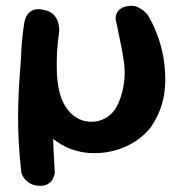

<svg xmlns="http://www.w3.org/2000/svg" viewBox="-20 -514 618 648"><path d="M222 -10Q197 -19 172.5 -35.5Q148 -52 126.5 -76.5Q105 -101 88 -134.5Q71 -168 60 -214Q50 -266 51 -320Q52 -374 62 -438Q62 -438 64 -446.5Q66 -455 72.5 -465Q79 -475 93 -480.5Q107 -486 131 -480Q152 -475 162 -463.5Q172 -452 175.5 -440.5Q179 -429 179.5 -420Q180 -411 180 -411Q169 -334 172 -268Q175 -202 196 -163Q210 -138 228 -124Q246 -110 266 -105.5Q286 -101 305.5 -104.5Q325 -108 342 -119Q366 -135 379.5 -165.5Q393 -196 398 -231.5Q403 -267 399 -299Q395 -329 389 -359Q383 -389 378 -413Q373 -437 370 -451Q370 -451 370.5 -457Q371 -463 375 -471Q379 -479 388.5 -485.5Q398 -492 416 -494Q434 -496 448 -488.5Q462 -481 470 -473Q478 -465 478 -465Q494 -439 509 -401Q524 -363 532 -318Q540 -264 537 -222.5Q534 -181 521.5 -147Q509 -113 487 -82Q466 -56 436 -36.5Q406 -17 370.5 -7Q335 3 297 3Q259 3 222 -10ZM111 113Q94 112 82.5 105.5Q71 99 64 90.5Q57 82 54.5 75.5Q52 69 52 69Q46 15 43.5 -30Q41 -75 41 -118.5Q41 -162 43.5 -210Q46 -258 51 -319Q51 -319 52.5 -325Q54 -331 59 -339.5Q64 -348 75.5 -354Q87 -360 106 -359Q127 -359 138.5 -350.5Q150 -342 156 -331.5Q162 -321 163.5 -313Q165 -305 165 -305Q161 -240 159 -184Q157 -128 158.5 -68.5Q160 -9 165 69Q165 69 163.5 76Q162 83 157 92Q152 101 141 107.5Q130 114 111 113Z"/></svg>

Font: Sour Gummy Medium
Style: Regular
Weight: 500
Designer: Stefie Justprince
Foundry: Eifetstype
Version: Version 1.000